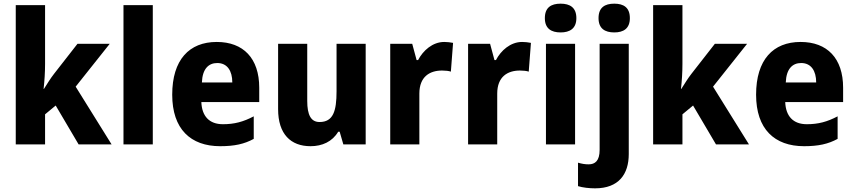

<svg xmlns="http://www.w3.org/2000/svg" viewBox="-20 -854 4660 1048"><path d="M226 -506V-826H66V-66H226V-230L284 -278L409 -66H589L393 -381L579 -615H403L275 -451C256 -427 238 -397 220 -369H218C223 -413 226 -460 226 -506Z M814 -66V-826H654V-66Z M1163 -625C1013 -625 920 -528 920 -337C920 -150 1020 -56 1182 -56C1260 -56 1314 -68 1365 -96V-219C1308 -189 1259 -176 1197 -176C1122 -176 1082 -220 1079 -297H1395V-375C1395 -536 1308 -625 1163 -625ZM1166 -510C1220 -510 1248 -468 1248 -404H1082C1085 -479 1119 -510 1166 -510Z M1976 -615H1817V-356C1817 -248 1799 -188 1724 -188C1677 -188 1657 -227 1657 -303V-615H1498V-258C1498 -122 1567 -56 1675 -56C1739 -56 1794 -81 1826 -135H1834L1854 -66H1976Z M2405 -625C2341 -625 2289 -578 2262 -526H2254L2230 -615H2110V-66H2269V-343C2269 -436 2326 -469 2393 -469C2411 -469 2430 -467 2441 -463L2453 -620C2439 -623 2420 -625 2405 -625Z M2830 -625C2766 -625 2714 -578 2687 -526H2679L2655 -615H2535V-66H2694V-343C2694 -436 2751 -469 2818 -469C2836 -469 2855 -467 2866 -463L2878 -620C2864 -623 2845 -625 2830 -625Z M3040 -834C2988 -834 2954 -813 2954 -755C2954 -698 2989 -677 3040 -677C3090 -677 3126 -698 3126 -755C3126 -813 3091 -834 3040 -834ZM3119 -615H2960V-66H3119Z M3247 -755C3247 -698 3282 -677 3333 -677C3383 -677 3418 -698 3418 -755C3418 -813 3384 -834 3333 -834C3281 -834 3247 -813 3247 -755ZM3228 174C3357 174 3412 97 3412 -13V-615H3253V-36C3253 24 3228 43 3193 43C3172 43 3156 40 3135 34V162C3160 170 3197 174 3228 174Z M3705 -506V-826H3545V-66H3705V-230L3763 -278L3888 -66H4068L3872 -381L4058 -615H3882L3754 -451C3735 -427 3717 -397 3699 -369H3697C3702 -413 3705 -460 3705 -506Z M4350 -625C4200 -625 4107 -528 4107 -337C4107 -150 4207 -56 4369 -56C4447 -56 4501 -68 4552 -96V-219C4495 -189 4446 -176 4384 -176C4309 -176 4269 -220 4266 -297H4582V-375C4582 -536 4495 -625 4350 -625ZM4353 -510C4407 -510 4435 -468 4435 -404H4269C4272 -479 4306 -510 4353 -510Z"/></svg>

Font: Noto Sans Malayalam UI SemiCondensed ExtraBold
Style: Regular
Weight: 800
Width: 4
Designer: Jelle Bosma - Monotype Design Team
Foundry: Monotype Imaging Inc.
Version: Version 2.104